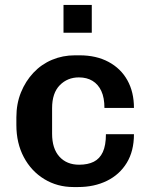

<svg xmlns="http://www.w3.org/2000/svg" viewBox="-20 -744 600 774"><path d="M276 10Q211 10 158.5 -22Q106 -54 76 -110.5Q46 -167 46 -240V-271Q46 -326 64.5 -371.5Q83 -417 115 -451Q147 -485 190 -503Q233 -521 282 -521H301Q368 -521 417.5 -494.5Q467 -468 493.5 -420.5Q520 -373 520 -309H401Q401 -350 388.5 -377Q376 -404 353 -418Q330 -432 298 -432Q252 -432 221 -400.5Q190 -369 190 -308V-205Q190 -145 219.5 -112.5Q249 -80 299 -80Q334 -80 358 -92Q382 -104 394.5 -131Q407 -158 407 -203H520Q520 -135 491 -87.5Q462 -40 411 -15Q360 10 295 10ZM236 -612V-724H350V-612Z"/></svg>

Font: Chivo SemiBold
Style: Regular
Weight: 600
Designer: Hector Gatti
Foundry: Omnibus-Type
Version: Version 2.002